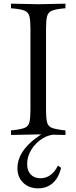

<svg xmlns="http://www.w3.org/2000/svg" viewBox="-20 -733 417 1047"><path d="M40 3V-22L60 -24Q99 -29 117 -37Q135 -45 140.5 -67Q146 -89 146 -133V-577Q146 -622 140.5 -643.5Q135 -665 117 -673.5Q99 -682 60 -686L40 -688V-713L189 -710L337 -713V-688L317 -686Q279 -682 260.5 -673.5Q242 -665 236.5 -643.5Q231 -622 231 -577V-133Q231 -89 236.5 -67Q242 -45 260.5 -37Q279 -29 317 -24L337 -22V3L189 0ZM188 294Q138 294 106.5 263.5Q75 233 75 184Q75 139 100.5 98.5Q126 58 170.5 24Q215 -10 270 -33L288 0Q247 0 210.5 23Q174 46 151 83Q128 120 128 161Q128 198 147.5 218.5Q167 239 201 239Q231 239 255.5 221Q280 203 296 170L313 182Q300 237 267.5 265.5Q235 294 188 294Z"/></svg>

Font: Baskervville
Style: Regular
Weight: 400
Designer: Alexis Faudot, Rémi Forte, Morgane Pierson, Rafael Ribas, Tanguy Vanlaeys, Rosalie Wagner, Thomas Huot-Marchand
Foundry: ANRT
Version: Version 1.100